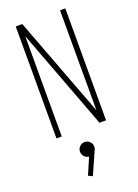

<svg xmlns="http://www.w3.org/2000/svg" viewBox="-180 -773 810 1128"><g transform="rotate(-20 225.0 -209.0)"><path d="M348 -700H381V0H340L104 -627V0H71V-700H112L348 -75ZM219 166Q200.5 166 187.2 152.8Q174 139.5 174 120.5Q174 103 187.2 89.8Q200.5 76.5 219 76.5Q237.5 76.5 250.5 89.8Q263.5 103 263.5 120.5Q263.5 139.5 250.5 152.8Q237.5 166 219 166ZM224 144 260 138 196 282 170 269.5Z"/></g></svg>

Font: League Mono Thin Condensed
Style: Regular
Weight: 100
Width: 1
Designer: Tyler Finck
Foundry: The League of Moveable Type / Tyler Finck
Version: Version 2.300;RELEASE